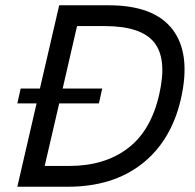

<svg xmlns="http://www.w3.org/2000/svg" viewBox="-20 -710 741 730"><path d="M393.6 -689.9Q566.4 -689.9 636.7 -597.2Q707 -504.4 667.5 -332.5Q630.4 -173.3 519.3 -86.7Q408.2 0 237.8 0H45.9L119.1 -316.9H45.9L58.6 -373.5H131.8L205.1 -689.9ZM585.4 -351.1Q616.2 -485.4 566.7 -548.1Q517.1 -610.8 378.4 -610.8H272.9L218.3 -373.5H368.7L356 -316.9H205.1L149.9 -79.1H243.7Q377.4 -79.1 465.8 -146Q554.2 -212.9 585.4 -351.1Z"/></svg>

Font: HK Grotesk Medium Legacy Italic
Style: Regular
Weight: 500
Italic angle: -13°
Designer: Alfredo Marco Pradil
Foundry: Hanken Design Co.
Version: Version 2.022;PS 002.022;hotconv 1.0.88;makeotf.lib2.5.64775